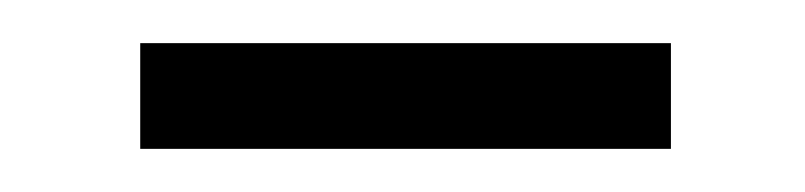

<svg xmlns="http://www.w3.org/2000/svg" viewBox="-20 -321 373 89"><path d="M45 -252H291V-301H45Z"/></svg>

Font: Noto Sans T Chinese Light
Style: Regular
Weight: 300
Designer: Ryoko NISHIZUKA (kana & ideographs); Paul D. Hunt (Latin, Greek & Cyrillic); Wenlong ZHANG (bopomofo); Sandoll Communica
Foundry: Adobe Systems Incorporated
Version: Version 1.000;PS 1;hotconv 1.0.78;makeotf.lib2.5.61930